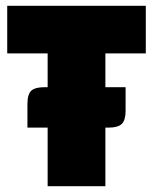

<svg xmlns="http://www.w3.org/2000/svg" viewBox="-20 -645 530 665"><path d="M345 -460V-343H415V-261Q415 -229 402 -216Q389 -203 356 -203H345V0H145V-203H75V-285Q75 -318 88 -330.5Q101 -343 134 -343H145V-460H5V-625H485V-460Z"/></svg>

Font: Changa ExtraBold
Style: Regular
Weight: 800
Designer: Eduardo Rodriguez Tunni
Foundry: Eduardo Rodriguez Tunni
Version: Version 2.002; ttfautohint (v1.5) -l 8 -r 50 -G 220 -x 14 -H